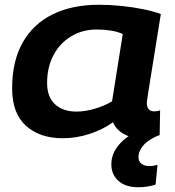

<svg xmlns="http://www.w3.org/2000/svg" viewBox="-20 -571 735 807"><path d="M569 10Q532 10 500 -8Q468 -26 455 -57Q411 -26 356 -8Q301 10 243 10Q148 10 89.5 -42Q31 -94 31 -200Q31 -314 75.5 -392.5Q120 -471 202 -511Q284 -551 395 -551Q442 -551 491 -546Q540 -541 583.5 -532Q627 -523 656 -512Q635 -381 622 -300.5Q609 -220 603 -182Q597 -144 597 -140Q597 -103 628 -103Q642 -103 653 -107L651 -3Q617 10 569 10ZM451 -145 496 -428Q474 -438 446 -442.5Q418 -447 387 -447Q326 -447 278.5 -418Q231 -389 204.5 -338.5Q178 -288 178 -222Q178 -163 211.5 -132.5Q245 -102 301 -102Q338 -102 378.5 -114Q419 -126 451 -145ZM565 -24 651 -4Q604 15 583 39.5Q562 64 562 89Q562 108 575 117.5Q588 127 608 127Q618 127 626 125.5Q634 124 642 122L634 205Q599 216 562 216Q507 216 477.5 189Q448 162 448 120Q448 75 479.5 38Q511 1 565 -24Z"/></svg>

Font: Georama Extended SemiBold
Style: Italic
Weight: 600
Width: 7
Italic angle: -9°
Designer: Jean-Baptiste Levee
Foundry: Production Type
Version: Version 1.000